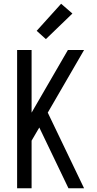

<svg xmlns="http://www.w3.org/2000/svg" viewBox="-20 -1001 515 1021"><path d="M71 0V-735H148V-402L341 -735H427L234 -402L427 0H344L189 -323L148 -253V0ZM224 -793 175 -837 305 -981 365 -929Z"/></svg>

Font: Iosevka QP
Style: Regular
Weight: 400
Designer: Belleve Invis
Foundry: Belleve Invis
Version: Version 20.0.0; ttfautohint (v1.8.4)